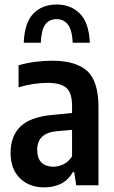

<svg xmlns="http://www.w3.org/2000/svg" viewBox="-20 -824 508 854"><path d="M177 9.5Q110.5 9.5 68.8 -31.2Q27 -72 27 -144Q27 -220 72.5 -262.8Q118 -305.5 220.5 -313.5L300.5 -321.5V-353Q300.5 -412 274.5 -433.8Q248.5 -455.5 190 -455.5Q162.5 -455.5 128.8 -450.5Q95 -445.5 62.5 -435.5V-533.5Q95.5 -543.5 135.8 -548.8Q176 -554 212 -554Q317 -554 367.5 -508.5Q418 -463 418 -347.5V0H319L310 -58.5H304Q283.5 -22.5 250.5 -6.5Q217.5 9.5 177 9.5ZM145.5 -157.5Q145.5 -119 164.8 -100.8Q184 -82.5 217 -82.5Q237.5 -82.5 259.8 -92Q282 -101.5 300.5 -128V-246.5L233 -240.5Q145.5 -232.5 145.5 -157.5ZM85.5 -634Q89.5 -724 128.8 -764Q168 -804 232 -804Q294.5 -804 335 -763.8Q375.5 -723.5 379.5 -634H303.5Q300.5 -691.5 281.8 -715.2Q263 -739 232 -739Q199 -739 181.5 -715.2Q164 -691.5 161.5 -634Z"/></svg>

Font: Encode Sans Condensed Condensed SemiBold
Style: Regular
Weight: 600
Width: 3
Designer: Multiple Designers
Foundry: Impallari Type
Version: Version 3.000; ttfautohint (v1.8.3) -l 8 -r 50 -G 200 -x 14 